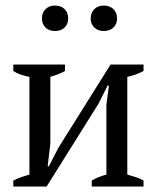

<svg xmlns="http://www.w3.org/2000/svg" viewBox="-20 -684 575 704"><path d="M28.8 -447.3H218.3V-423.8Q199.7 -412.6 164.6 -402.3V-157.2L154.8 -74.2H159.2L193.8 -141.6L385.3 -447.3H506.3V-423.8Q477.5 -408.2 446.8 -402.3V-43.9Q463.9 -39.1 479.5 -33.9Q495.1 -28.8 506.3 -22V0H316.4V-22Q329.1 -29.8 342.5 -34.9Q356 -40 370.1 -43.9V-299.3L379.4 -370.1H374.5L340.8 -303.2L150.9 0H28.8V-22Q43.9 -29.8 58.3 -34.7Q72.8 -39.6 87.9 -43.9V-402.3Q70.8 -405.3 55.9 -410.4Q41 -415.5 28.8 -423.8ZM133.8 -616.2Q133.8 -637.7 147 -650.6Q160.2 -663.6 181.6 -663.6Q203.6 -663.6 216.8 -650.6Q230 -637.7 230 -616.2Q230 -595.7 216.8 -583Q203.6 -570.3 181.6 -570.3Q160.2 -570.3 147 -583Q133.8 -595.7 133.8 -616.2ZM312.5 -616.2Q312.5 -637.7 325.9 -650.6Q339.4 -663.6 360.4 -663.6Q382.3 -663.6 395.8 -650.6Q409.2 -637.7 409.2 -616.2Q409.2 -595.7 395.8 -583Q382.3 -570.3 360.4 -570.3Q339.4 -570.3 325.9 -583Q312.5 -595.7 312.5 -616.2Z"/></svg>

Font: PT Astra Serif
Style: Regular
Weight: 400
Designer: A.Korolkova, I. Chaeva
Foundry: ParaType Ltd
Version: Version 1.002